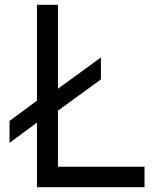

<svg xmlns="http://www.w3.org/2000/svg" viewBox="-20 -785 666 805"><path d="M135 -271 20 -186V-278L135 -363V-765H223V-413L403 -544V-452L223 -321V-86H586V0H135Z"/></svg>

Font: Application
Style: Regular
Weight: 400
Designer: Wei Huang
Foundry: Wei Huang
Version: Version 0.012